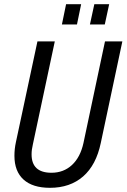

<svg xmlns="http://www.w3.org/2000/svg" viewBox="-20 -888 605 918"><path d="M49 -143Q49 -176 56 -208L159 -690H242L137 -197Q131 -172 131 -150Q131 -62 226 -62Q284 -62 324 -99Q364 -136 379 -204L482 -690H565L462 -205Q440 -99 377.5 -44.5Q315 10 219 10Q136 10 92.5 -29.5Q49 -69 49 -143ZM296 -868H368L348 -771H276ZM431 -868H502L481 -771H410Z"/></svg>

Font: Decalotype
Style: Italic
Weight: 400
Italic angle: -12°
Designer: Alfredo Marco Pradil
Foundry: Alfredo Marco Pradil
Version: Version 1.0